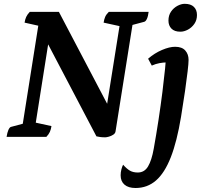

<svg xmlns="http://www.w3.org/2000/svg" viewBox="-20 -702 1030 985"><path d="M519.7 2.5Q505.8 2.5 494.1 1Q482.4 -0.5 474.7 -2.5L216.4 -494.6L231.9 -505.5L158.7 -42.2L156.7 -74.2L244 -55.1Q241.7 -38.9 236 -25.9Q230.3 -12.9 218 0H13.8Q17.2 -21.9 23.1 -35.4Q29.1 -48.9 36.1 -50.9L112.5 -71.3L92.1 -37.2L180.5 -596.1L193.6 -566.3L106.1 -585.9Q108.6 -602.6 114.5 -615.4Q120.4 -628.1 132.7 -641H282.2L559.2 -113.5L518.7 -100.2L598 -598.8L599.1 -566.8L511.6 -585.9Q514.1 -602.6 519.5 -615.4Q524.9 -628.1 538.2 -641H742.4Q740 -619.1 733.8 -605.6Q727.7 -592.1 719.7 -590.1L643.2 -569.7L664 -601.6L572.7 -27.7Q571.2 -17.6 560.7 -10.8Q550.2 -4 538.2 -0.8Q526.2 2.5 519.7 2.5ZM675.4 262.5Q638.7 262.5 618.8 245.4Q598.9 228.3 598.9 197.5Q598.9 181.9 602.8 167Q606.6 152.1 611.6 143.1Q630.7 164.6 647 173.8Q663.3 183 686.9 183Q721.1 183 739.6 151.7Q758.1 120.5 768.6 61.5Q781.6 -10.8 793.2 -86.6Q804.7 -162.4 813.3 -230.7Q821.8 -299 826.9 -350.2Q831.9 -401.5 831.9 -425.1L879.3 -374Q872.1 -378.4 861.5 -380.1Q851 -381.8 836.8 -381.8Q818.1 -381.8 798.3 -378.1Q778.5 -374.4 758.7 -365.5L739.8 -400.8Q772.9 -429.5 811.1 -445.7Q849.4 -462 878.2 -462Q913.5 -462 930.4 -443Q947.4 -424 947.4 -394.9Q947.4 -377.2 942.6 -336.3Q937.9 -295.3 929.4 -236Q920.9 -176.6 908.8 -103Q887.8 24 856.3 104.6Q824.7 185.3 780.3 223.9Q735.9 262.5 675.4 262.5ZM905.2 -539.4Q875.3 -539.4 859.8 -555Q844.2 -570.6 844.2 -596.4Q844.2 -623.1 857.3 -642.2Q870.4 -661.4 890.1 -671.9Q909.8 -682.4 927.5 -682.4Q958.8 -682.4 974.6 -666.8Q990.5 -651.3 990.5 -625Q990.5 -598.9 977.1 -579.6Q963.7 -560.4 944 -549.9Q924.3 -539.4 905.2 -539.4Z"/></svg>

Font: Petrona
Style: Italic
Weight: 400
Italic angle: -9°
Designer: Ringo R. Seeber
Foundry: Ringo R. Seeber
Version: Version 2.001; ttfautohint (v1.8.3)